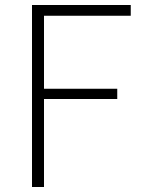

<svg xmlns="http://www.w3.org/2000/svg" viewBox="-20 -748 565 768"><path d="M108 0V-728H503V-685H156V-393H449V-352H156V0Z"/></svg>

Font: Noto Sans TC ExtraLight
Style: Regular
Weight: 250
Designer: Ryoko NISHIZUKA  (kana, bopomofo & ideographs); Paul D. Hunt (Latin, Greek & Cyrillic); Sandoll Communications , Soo-you
Foundry: Adobe
Version: Version 2.004-H2;hotconv 1.0.118;makeotfexe 2.5.65603